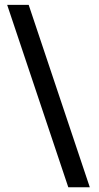

<svg xmlns="http://www.w3.org/2000/svg" viewBox="-20 -743 408 790"><path d="M261 27.5 9.5 -723H98L349.5 27.5Z"/></svg>

Font: Public Sans SemiBold
Style: Regular
Weight: 600
Designer: The Public Sans Project Authors: Dan O. Williams and USWDS (Libre Franklin designed by Pablo Impallari and Rodrigo Fuenz
Version: Version 1.007